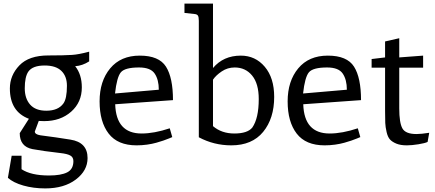

<svg xmlns="http://www.w3.org/2000/svg" viewBox="-20 -800 2425 1070"><path d="M477 -512V-458Q440 -434 399 -431Q436 -385 436 -313Q436 -230 376.5 -177.5Q317 -125 226 -125Q206 -125 196 -126L174 -67Q174 -51 205 -46Q292 -35 372 -22Q468 -7 468 81Q468 151 402.5 200.5Q337 250 232 250Q166 250 110 234Q54 218 24 191L45 68H100V143Q153 178 253 178Q320 178 354.5 160.5Q389 143 389 98Q389 76 371.5 66.5Q354 57 317 53Q220 42 161 31Q90 17 90 -58L141 -138Q35 -178 35 -307Q35 -380 88 -435.5Q141 -491 250 -491H254Q336 -491 381 -494Q417 -496 477 -512ZM353 -322Q353 -375 322 -405Q291 -435 229 -435Q162 -435 138 -401Q118 -372 118 -308Q118 -251 148 -217Q178 -183 238 -183Q304 -183 333 -223Q353 -250 353 -322Z M944 -242 622 -219Q627 -56 769 -56Q839 -56 926 -85L940 -36Q938 -35 922 -28.5Q906 -22 890 -16.5Q874 -11 851 -4.5Q828 2 799.5 6Q771 10 741 10Q636 10 585.5 -55.5Q535 -121 535 -235Q535 -348 594 -419Q653 -490 759 -490Q866 -490 905 -428.5Q944 -367 944 -242ZM621 -279 865 -300Q865 -356 842 -390Q819 -424 755 -424Q676 -424 653.5 -397Q631 -370 621 -279Z M1167 -780V-421Q1225 -490 1322 -490Q1403 -490 1455.5 -428Q1508 -366 1508 -260Q1508 -140 1446.5 -65Q1385 10 1269 10Q1172 10 1088 -35V-684Q1088 -705 1083 -713Q1078 -721 1063 -722L1008 -728V-780ZM1167 -356V-97Q1215 -56 1286 -56Q1359 -56 1386 -89Q1422 -141 1422 -248Q1422 -334 1385 -379Q1348 -424 1288 -424Q1248 -424 1215.5 -402Q1183 -380 1167 -356Z M1992 -242 1670 -219Q1675 -56 1817 -56Q1887 -56 1974 -85L1988 -36Q1986 -35 1970 -28.5Q1954 -22 1938 -16.5Q1922 -11 1899 -4.5Q1876 2 1847.5 6Q1819 10 1789 10Q1684 10 1633.5 -55.5Q1583 -121 1583 -235Q1583 -348 1642 -419Q1701 -490 1807 -490Q1914 -490 1953 -428.5Q1992 -367 1992 -242ZM1669 -279 1913 -300Q1913 -356 1890 -390Q1867 -424 1803 -424Q1724 -424 1701.5 -397Q1679 -370 1669 -279Z M2051 -423V-471L2126 -480V-569L2205 -587V-480L2338 -490V-423H2205V-196Q2205 -116 2222.5 -84.5Q2240 -53 2301 -53Q2327 -53 2372 -60L2363 -9Q2349 -2 2312 4Q2275 10 2247 10Q2212 10 2189 0.5Q2166 -9 2153.5 -22.5Q2141 -36 2134.5 -64Q2128 -92 2127 -115Q2126 -138 2126 -181V-423Z"/></svg>

Font: Enriqueta
Style: Regular
Weight: 400
Designer: Viviana Monsalve, Gustavo Ibarra
Foundry: Viviana Monsalve, Gustavo Ibarra
Version: Version 1.002